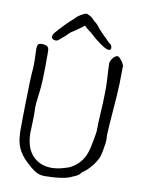

<svg xmlns="http://www.w3.org/2000/svg" viewBox="-97 -952 773 1030"><g transform="rotate(10 290.0 -436.5)"><path d="M389.6 -797.9Q405.3 -782.2 408.2 -779.3Q410.2 -777.3 415 -773.4Q419.9 -768.6 424.8 -762.7Q429.7 -758.8 433.6 -753.9Q438.5 -750 441.4 -748Q449.2 -743.2 451.2 -732.4Q453.1 -720.7 447.3 -716.8L446.3 -715.8Q444.3 -714.8 438.5 -714.8L429.7 -716.8Q417 -720.7 390.6 -739.3Q364.3 -757.8 333 -787.1Q319.3 -798.8 310.5 -804.7H309.6Q296.9 -816.4 293.9 -819.3Q291 -819.3 289.1 -819.3Q287.1 -816.4 282.2 -812.5Q276.4 -808.6 268.6 -802.7L252.9 -791Q245.1 -785.2 233.4 -778.3Q222.7 -772.5 212.9 -762.7Q205.1 -752.9 191.4 -742.2Q181.6 -733.4 170.9 -724.6Q160.2 -714.8 151.4 -714.8Q148.4 -714.8 145.5 -715.8Q141.6 -715.8 138.7 -716.8Q134.8 -718.8 131.8 -722.7Q127 -727.5 127.9 -733.4Q129.9 -745.1 136.7 -752.9Q142.6 -759.8 150.4 -768.6L153.3 -771.5L154.3 -772.5L155.3 -774.4Q177.7 -798.8 191.4 -812.5Q205.1 -826.2 219.7 -838.9Q234.4 -851.6 238.3 -856.4Q243.2 -862.3 250 -866.2Q255.9 -870.1 263.2 -874.5Q270.5 -878.9 277.3 -881.8Q284.2 -884.8 286.1 -884.8Q290 -885.7 295.9 -883.8Q298.8 -881.8 305.7 -878.9Q313.5 -876 320.3 -870.1Q327.1 -864.3 331.1 -859.4Q335 -854.5 341.8 -849.6Q350.6 -843.8 358.4 -834Q370.1 -818.4 389.6 -797.9ZM349.6 -3.9Q329.1 2.9 302.7 6.3Q276.4 9.8 251.5 10.7Q226.6 11.7 216.8 11.7Q187.5 11.7 163.1 -4.9Q138.7 -21.5 121.1 -39.1Q99.6 -58.6 86.4 -76.7Q73.2 -94.7 64.9 -113.3Q56.6 -131.8 53.2 -153.3Q49.8 -174.8 48.8 -202.1Q48.8 -280.3 50.8 -361.3Q52.7 -491.2 57.6 -543Q58.6 -553.7 58.6 -564.9Q58.6 -576.2 58.6 -589.8Q58.6 -604.5 57.6 -619.6Q56.6 -634.8 56.6 -652.3Q56.6 -667 60.5 -675.3Q64.5 -683.6 82 -683.6Q101.6 -683.6 111.3 -676.8Q121.1 -669.9 121.1 -651.4Q121.1 -606.4 121.1 -560.5Q120.1 -480.5 115.2 -438.5Q113.3 -420.9 111.3 -405.3Q109.4 -389.6 107.4 -374Q105.5 -357.4 105.5 -341.8Q105.5 -337.9 106 -325.7Q106.4 -313.5 106.4 -292Q106.4 -270.5 105 -248Q103.5 -225.6 103.5 -205.1Q103.5 -169.9 111.8 -139.6Q120.1 -109.4 138.2 -86.9Q156.2 -64.5 184.1 -51.3Q211.9 -38.1 250 -38.1Q258.8 -38.1 273.4 -40Q288.1 -42 303.2 -45.9Q318.4 -49.8 333 -54.7Q347.7 -59.6 357.4 -66.4Q394.5 -87.9 415 -125Q431.6 -153.3 440.4 -204.1Q442.4 -214.8 444.8 -226.1Q447.3 -237.3 449.2 -251Q451.2 -260.7 452.1 -270.5Q453.1 -280.3 453.1 -291Q453.1 -303.7 453.1 -314.5Q453.1 -325.2 454.1 -335Q457 -380.9 459 -426.8Q460.9 -472.7 460.9 -519.5Q460.9 -535.2 459 -566.4L457 -597.7Q455.1 -628.9 455.1 -644.5Q455.1 -649.4 458.5 -657.2Q461.9 -665 467.3 -672.4Q472.7 -679.7 479.5 -684.6Q486.3 -689.5 492.2 -689.5Q499 -689.5 503.9 -684.6Q505.9 -682.6 507.3 -680.2Q508.8 -677.7 510.7 -676.8Q519.5 -667 522.9 -661.1Q526.4 -655.3 530.3 -645.5Q531.2 -643.6 531.2 -641.6Q531.2 -640.6 530.8 -639.2Q530.3 -637.7 530.3 -634.8Q530.3 -540 525.4 -475.6Q514.6 -331.1 513.7 -319.3Q512.7 -302.7 511.7 -288.1Q510.7 -273.4 510.7 -259.8Q510.7 -253.9 511.2 -248.5Q511.7 -243.2 511.7 -236.3Q511.7 -227.5 509.3 -210.4Q506.8 -193.4 503.4 -175.3Q500 -157.2 495.1 -141.6Q492.2 -132.8 484.4 -120.1L479.5 -112.3L477.5 -109.4Q475.6 -106.4 473.6 -103Q471.7 -99.6 469.7 -97.7Q460.9 -87.9 453.1 -78.1Q439.5 -62.5 435.5 -60.5Q429.7 -55.7 423.8 -50.8Q414.1 -44.9 412.1 -42Q404.3 -29.3 385.7 -19.5Z"/></g></svg>

Font: ToneOZ-Zhuyin-Tsuipita-TC
Style: Regular
Weight: 400
Designer: ÂÆ£ÂøóÂáåJeffrey Xuan(jeffreyx@gmail.com, ToneOZ.com) ÈòøÂù§(cjkFonts)
Foundry: ToneOZ
Version: Version 0.240710